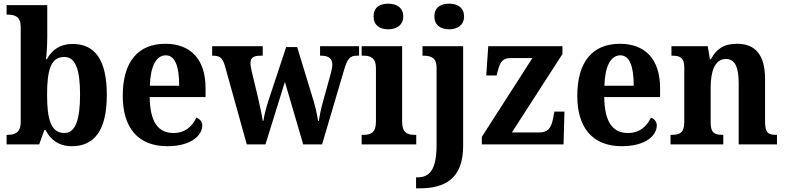

<svg xmlns="http://www.w3.org/2000/svg" viewBox="-20 -788 4285 1048"><path d="M372 10C495 10 563 -76 563 -270C563 -463 497 -548 377 -548C305 -548 262 -513 236 -465H231C235 -494 238 -552 238 -588V-760H16V-708H21C61 -708 93 -698 93 -641V-122C93 -61 57 -52 22 -52H16V0H194L222 -78H229C255 -26 300 10 372 10ZM332 -62C258 -62 237 -136 237 -270C237 -409 258 -477 331 -477C392 -477 417 -409 417 -271C417 -136 392 -62 332 -62Z M893 10C1028 10 1084 -52 1084 -103C1084 -125 1069 -140 1052 -146C1030 -99 991 -62 927 -62C843 -62 799 -122 797 -258H1102V-307C1102 -466 1019 -549 883 -549C735 -549 650 -453 650 -265C650 -91 733 10 893 10ZM958 -320H798C801 -427 833 -486 885 -486C937 -486 958 -423 958 -320Z M1207 -431 1327 0H1429L1535 -341L1635 0H1738L1858 -406C1877 -471 1892 -484 1928 -484H1940V-536H1727V-484H1733C1773 -484 1794 -469 1794 -435C1794 -424 1790 -402 1785 -385L1744 -237C1732 -194 1725 -160 1720 -128H1716C1713 -154 1702 -202 1692 -236L1602 -531H1542L1447 -244C1435 -208 1422 -161 1418 -129H1414C1410 -160 1397 -217 1386 -265L1354 -398C1351 -413 1347 -431 1347 -442C1347 -475 1366 -484 1403 -484H1414V-536H1138V-484H1141C1178 -484 1194 -474 1207 -431Z M2099 -628C2143 -628 2181 -650 2181 -698C2181 -748 2143 -768 2099 -768C2053 -768 2019 -748 2019 -698C2019 -650 2053 -628 2099 -628ZM1954 0H2252V-52H2241C2203 -52 2175 -65 2175 -123V-536H1954V-484H1966C2003 -484 2032 -471 2032 -417V-123C2032 -65 2004 -52 1966 -52H1954Z M2432 -628C2475 -628 2513 -650 2513 -698C2513 -748 2475 -768 2432 -768C2386 -768 2351 -748 2351 -698C2351 -650 2386 -628 2432 -628ZM2251 240H2270C2409 240 2508 187 2508 8V-536H2286V-484H2290C2330 -484 2363 -475 2363 -418V1C2363 138 2326 180 2258 180H2251Z M2610 0H3056L3061 -179H3006L3000 -147C2989 -87 2971 -65 2922 -65H2774L3050 -493V-536H2645L2634 -376H2691L2697 -401C2711 -455 2726 -471 2771 -471H2886L2610 -41Z M3374 10C3509 10 3565 -52 3565 -103C3565 -125 3550 -140 3533 -146C3511 -99 3472 -62 3408 -62C3324 -62 3280 -122 3278 -258H3583V-307C3583 -466 3500 -549 3364 -549C3216 -549 3131 -453 3131 -265C3131 -91 3214 10 3374 10ZM3439 -320H3279C3282 -427 3314 -486 3366 -486C3418 -486 3439 -423 3439 -320Z M3640 0H3928V-52H3924C3883 -52 3859 -61 3859 -117V-310C3859 -392 3879 -466 3942 -466C3995 -466 4012 -416 4012 -331V0H4221V-52H4217C4175 -52 4156 -61 4156 -123V-355C4156 -490 4102 -549 4003 -549C3929 -549 3889 -519 3860 -464H3855L3843 -536H3645V-484H3649C3690 -484 3715 -475 3715 -419V-121C3715 -61 3688 -52 3646 -52H3640Z"/></svg>

Font: Noto Serif Hebrew SemiCondensed
Style: Bold
Weight: 700
Width: 4
Designer: Monotype Design Team
Foundry: Monotype Imaging Inc.
Version: Version 2.004